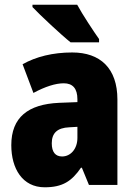

<svg xmlns="http://www.w3.org/2000/svg" viewBox="-20 -852 573 816"><path d="M308 -832H118V-822C150 -788 241 -703 280 -672H401V-686C379 -717 330 -791 308 -832ZM287 -629C204 -629 133 -611 76 -579L122 -457C172 -484 216 -498 251 -498C289 -498 309 -476 309 -430V-418L231 -415C99 -409 28 -353 28 -235C28 -136 75 -56 170 -56C246 -56 285 -82 324 -139H328L358 -66H479V-429C479 -562 406 -629 287 -629ZM275 -311 309 -313V-266C309 -219 280 -187 244 -187C216 -187 200 -205 200 -243C200 -286 223 -309 275 -311Z"/></svg>

Font: Noto Sans Malayalam UI Condensed Black
Style: Regular
Weight: 900
Width: 3
Designer: Jelle Bosma - Monotype Design Team
Foundry: Monotype Imaging Inc.
Version: Version 2.104